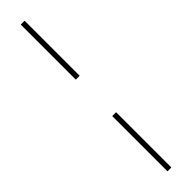

<svg xmlns="http://www.w3.org/2000/svg" viewBox="-307 -695 799 799"><g transform="rotate(-45 93.0 -295.0)"><path d="M81.7 -188.9H104.4V136.4H81.7ZM81.7 -403.4V-727.3H104.4V-403.4Z"/></g></svg>

Font: Inter P Thin
Style: Regular
Weight: 100
Designer: Rasmus Andersson
Foundry: rsms
Version: Version 3.018;git-588b23468